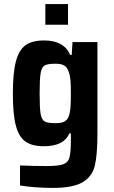

<svg xmlns="http://www.w3.org/2000/svg" viewBox="-20 -716 556 940"><path d="M78 192V94Q147 97 206 97Q265 97 289 88.5Q313 80 320 55Q327 30 327 -31V-63H320Q304 -29 272.5 -14.5Q241 0 195 0Q137 0 104.5 -23Q72 -46 57.5 -101.5Q43 -157 43 -258Q43 -360 58 -416Q73 -472 105.5 -495Q138 -518 196 -518Q293 -518 324 -447H331L335 -510H457V-61Q457 43 444 96Q431 149 384 176.5Q337 204 237 204Q194 204 149.5 200.5Q105 197 78 192ZM317 -148Q323 -164 325 -189Q327 -214 327 -258Q327 -299 325 -323Q323 -347 317 -362Q310 -386 295 -395Q280 -404 251 -404Q213 -404 198.5 -395.5Q184 -387 179 -358.5Q174 -330 174 -258Q174 -186 179 -158Q184 -130 198.5 -121.5Q213 -113 251 -113Q280 -113 295 -120.5Q310 -128 317 -148ZM202 -595V-696H313V-595Z"/></svg>

Font: Saira Semi Condensed SemiBold
Style: Regular
Weight: 600
Width: 4
Designer: Hector Gatti with collaboration of the Omnibus-Type team
Foundry: Omnibus-Type
Version: Version 1.001; ttfautohint (v1.8)